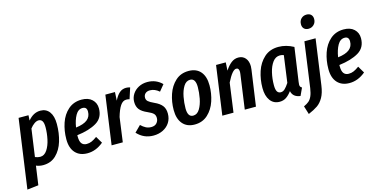

<svg xmlns="http://www.w3.org/2000/svg" viewBox="-103 -1290 3969 2007"><g transform="rotate(-15 1881.5 -287.0)"><path d="M93 -529H200L197 -472Q255 -543 331 -543Q393 -543 428 -496.5Q463 -450 463 -364Q463 -265 437 -179Q411 -93 355 -39Q299 15 214 15Q174 15 139 0L110 205L-12 219ZM340 -362Q340 -409 326.5 -429.5Q313 -450 287 -450Q265 -450 240 -432.5Q215 -415 194 -387L152 -89Q182 -77 207 -77Q252 -77 282 -122Q312 -167 326 -233Q340 -299 340 -362Z M930 -408Q930 -306 850.5 -258.5Q771 -211 639 -195V-181Q639 -128 657.5 -104.5Q676 -81 711 -81Q740 -81 765.5 -92Q791 -103 824 -127L868 -53Q787 15 694 15Q611 15 564 -36.5Q517 -88 517 -183Q517 -275 545 -357.5Q573 -440 632 -491.5Q691 -543 777 -543Q849 -543 889.5 -505Q930 -467 930 -408ZM811 -405Q811 -456 765 -456Q717 -456 688 -404.5Q659 -353 647 -276Q731 -286 771 -318Q811 -350 811 -405Z M1302 -535 1264 -417Q1246 -422 1229 -422Q1191 -422 1164 -381.5Q1137 -341 1115 -264L1079 0H958L1032 -529H1136L1131 -437Q1156 -489 1186.5 -515.5Q1217 -542 1259 -542Q1279 -542 1302 -535Z M1647 -478 1592 -411Q1545 -452 1493 -452Q1461 -452 1442.5 -435Q1424 -418 1424 -390Q1424 -366 1441.5 -350Q1459 -334 1505 -313Q1559 -289 1585.5 -256Q1612 -223 1612 -169Q1612 -114 1585.5 -72.5Q1559 -31 1512.5 -8Q1466 15 1409 15Q1304 15 1233 -63L1299 -129Q1325 -104 1351 -90.5Q1377 -77 1409 -77Q1448 -77 1468.5 -100Q1489 -123 1489 -154Q1489 -184 1472 -201.5Q1455 -219 1409 -239Q1353 -263 1328 -294.5Q1303 -326 1303 -377Q1303 -422 1327 -460Q1351 -498 1393.5 -520.5Q1436 -543 1489 -543Q1537 -543 1577 -526Q1617 -509 1647 -478Z M1680 -188Q1680 -276 1707.5 -357Q1735 -438 1792.5 -490.5Q1850 -543 1935 -543Q2018 -543 2063.5 -490.5Q2109 -438 2109 -341Q2109 -254 2082 -172.5Q2055 -91 1997.5 -38Q1940 15 1855 15Q1772 15 1726 -38.5Q1680 -92 1680 -188ZM1986 -356Q1986 -450 1927 -450Q1883 -450 1855.5 -405Q1828 -360 1816 -296Q1804 -232 1804 -173Q1804 -79 1863 -79Q1907 -79 1934.5 -124.5Q1962 -170 1974 -233.5Q1986 -297 1986 -356Z M2578 -421Q2578 -404 2575 -386L2520 0H2399L2451 -372Q2453 -388 2453 -394Q2453 -437 2423 -437Q2381 -437 2320 -314L2277 0H2156L2230 -529H2335L2330 -441Q2362 -490 2396.5 -517Q2431 -544 2474 -544Q2521 -544 2549.5 -511Q2578 -478 2578 -421Z M3070 -499 3018 -136Q3015 -118 3015 -105Q3015 -92 3020 -83.5Q3025 -75 3037 -69L2999 13Q2919 3 2905 -65Q2876 -26 2845.5 -5.5Q2815 15 2774 15Q2709 15 2672.5 -35Q2636 -85 2636 -170Q2636 -263 2664 -348Q2692 -433 2753 -488Q2814 -543 2907 -543Q2990 -543 3070 -499ZM2759 -168Q2759 -120 2772 -99Q2785 -78 2811 -78Q2835 -78 2855.5 -97.5Q2876 -117 2901 -155L2941 -445Q2922 -453 2900 -453Q2853 -453 2821.5 -411Q2790 -369 2774.5 -303.5Q2759 -238 2759 -168Z M3006 127Q3041 111 3061.5 93.5Q3082 76 3096 44.5Q3110 13 3118 -40L3186 -529H3307L3238 -37Q3227 42 3199.5 90Q3172 138 3134.5 164Q3097 190 3034 217ZM3197 -709Q3197 -747 3220.5 -770Q3244 -793 3279 -793Q3310 -793 3327.5 -775.5Q3345 -758 3345 -728Q3345 -691 3321 -667.5Q3297 -644 3263 -644Q3232 -644 3214.5 -661.5Q3197 -679 3197 -709Z M3766 -408Q3766 -306 3686.5 -258.5Q3607 -211 3475 -195V-181Q3475 -128 3493.5 -104.5Q3512 -81 3547 -81Q3576 -81 3601.5 -92Q3627 -103 3660 -127L3704 -53Q3623 15 3530 15Q3447 15 3400 -36.5Q3353 -88 3353 -183Q3353 -275 3381 -357.5Q3409 -440 3468 -491.5Q3527 -543 3613 -543Q3685 -543 3725.5 -505Q3766 -467 3766 -408ZM3647 -405Q3647 -456 3601 -456Q3553 -456 3524 -404.5Q3495 -353 3483 -276Q3567 -286 3607 -318Q3647 -350 3647 -405Z"/></g></svg>

Font: Fira Sans Extra Condensed Medium
Style: Italic
Weight: 500
Width: 3
Italic angle: -8°
Designer: Carrois Corporate & Edenspiekermann AG
Foundry: Carrois Corporate GbR & Edenspiekermann AG
Version: Version 4.203